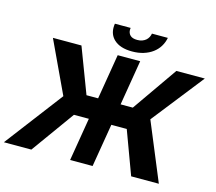

<svg xmlns="http://www.w3.org/2000/svg" viewBox="-141 -1074 1386 1230"><g transform="rotate(15 552.0 -459.0)"><path d="M625.4 -774.1Q544.7 -774.1 503.9 -813.2Q471.6 -844.1 471.6 -892.4Q471.6 -904.1 473.7 -917.6H578.1Q577.1 -911.2 577.1 -905.2Q577.1 -882.5 591.8 -868.3Q606.5 -854 638.5 -854Q657.3 -854 671.5 -859.4Q685.7 -864.7 695.7 -873.4Q705.6 -882.1 711.5 -893.6Q717.3 -905.2 719.5 -917.6H824.9Q818.9 -886 802.7 -859.7Q786.6 -833.5 761 -814.5Q735.4 -795.5 701.3 -784.8Q667.3 -774.1 625.4 -774.1ZM1011 0H827.4L721.6 -285.9H619.3L571.7 0H422.6L470.2 -285.9H371.4L165.5 0H-16.7L274.9 -383.5L113.6 -727.3H302.9L416.5 -427.9H493.6L543.3 -727.3H692.5L642.8 -427.9H723.7L932.5 -727.3H1121.1L851.6 -384.6Z"/></g></svg>

Font: Linik Sans
Style: Bold Italic
Weight: 700
Italic angle: 9°
Designer: Fonts by Rasmus Andersson / Changes by Cristiano Sobral with parts from Marc Monis
Foundry: rsms
Version: Version 3.020; ttfautohint (v1.6)